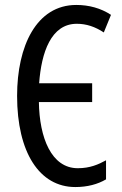

<svg xmlns="http://www.w3.org/2000/svg" viewBox="-20 -745 493 775"><path d="M290 -649C329 -649 364 -637 399 -614L428 -685C387 -712 339 -725 288 -725C127 -725 49 -559 49 -358C49 -130 139 10 284 10C332 10 374 -1 408 -21V-98C377 -81 343 -66 294 -66C187 -66 139 -190 137 -333H352V-409H138C147 -533 186 -649 290 -649Z"/></svg>

Font: Noto Sans UI Condensed
Style: Regular
Weight: 400
Width: 3
Designer: Monotype Design Team
Foundry: Monotype Imaging Inc.
Version: Version 1.901